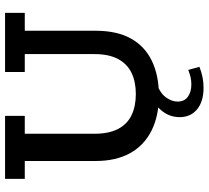

<svg xmlns="http://www.w3.org/2000/svg" viewBox="-52 -570 805 740"><g transform="rotate(-90 350.0 -200.5)"><path d="M351 10Q273 10 216 -18.5Q159 -47 129 -101.5Q99 -156 99 -234V-507H30V-583H273V-507H204V-238Q204 -183 222.5 -147.5Q241 -112 275.5 -95.5Q310 -79 357 -79Q404 -79 438.5 -95.5Q473 -112 492 -147.5Q511 -183 511 -238V-507H442V-583H670V-507H601V-234Q601 -152 571 -98Q541 -44 484.5 -17Q428 10 351 10ZM381 182Q328 182 298 157Q268 132 268 90Q268 49 295.5 17.5Q323 -14 374 -30L402 0Q362 13 345 36Q328 59 328 82Q328 108 346.5 121.5Q365 135 394 135Q409 135 422 132Q435 129 450 123L462 166Q442 174 422.5 178Q403 182 381 182Z"/></g></svg>

Font: Rokkitt Medium
Style: Regular
Weight: 500
Version: Version 3.103